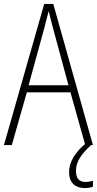

<svg xmlns="http://www.w3.org/2000/svg" viewBox="-20 -735 491 973"><path d="M412 0 337 -267H116L40 0H0L204 -715H250L451 0ZM249 -591Q243 -614 237.5 -635Q232 -656 227 -679Q221 -657 215.5 -636Q210 -615 204 -591L125 -303H327ZM365 131Q365 187 413 187Q424 187 434.5 185Q445 183 451 181V211Q444 214 433 216Q422 218 409 218Q372 218 351 197Q330 176 330 137Q330 98 353 60.5Q376 23 417 -10L442 0Q405 33 385 64.5Q365 96 365 131Z"/></svg>

Font: Noto Sans Khmer UI Condensed ExtraLight
Style: Regular
Weight: 200
Width: 3
Designer: Danh Hong and the Monotype Design Team
Foundry: Monotype Imaging Inc.
Version: Version 2.002; ttfautohint (v1.8.4.7-5d5b)